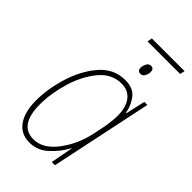

<svg xmlns="http://www.w3.org/2000/svg" viewBox="-237 -849 937 937"><g transform="rotate(45 231.5 -381.0)"><path d="M162 10Q218 10 260 -29Q302 -68 327 -115H329L307 0H329L440 -527H419L396 -426H393Q387 -466 361 -501.5Q335 -537 279 -537Q200 -537 147 -475.5Q94 -414 67 -326Q40 -238 40 -158Q40 -80 71.5 -35Q103 10 162 10ZM165 -15Q67 -15 67 -159Q67 -234 91.5 -316Q116 -398 163 -455Q210 -512 278 -512Q324 -512 349.5 -479Q375 -446 375 -387Q375 -357 369 -320.5Q363 -284 354 -244Q334 -151 281.5 -83Q229 -15 165 -15ZM221 -747H446L452 -772H226ZM309 -610Q323 -610 330.5 -624Q338 -638 338 -652Q338 -675 318 -675Q303 -675 295.5 -660.5Q288 -646 288 -633Q288 -610 309 -610Z"/></g></svg>

Font: Noto Sans UI SemiCondensed Thin
Style: Italic
Weight: 250
Width: 4
Italic angle: -12°
Designer: Monotype Design Team
Foundry: Monotype Imaging Inc.
Version: Version 1.901